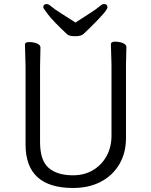

<svg xmlns="http://www.w3.org/2000/svg" viewBox="-20 -916 750 954"><path d="M181 -680 179 -584V-210Q179 -119 221.5 -82Q264 -45 343 -45Q399 -45 442 -70.5Q485 -96 509.5 -140.5Q534 -185 534 -242V-595L531 -697Q531 -709 552 -709Q573 -709 590.5 -702Q608 -695 608 -682L606 -594V-230Q606 -156 573 -100Q540 -44 481 -13Q422 18 343 18Q107 18 107 -198V-586L104 -695Q104 -707 125 -707Q146 -707 163.5 -700Q181 -693 181 -680ZM355 -804Q390 -827 424 -848.5Q458 -870 473 -883Q488 -896 496 -896Q514 -896 514 -879.5Q514 -863 428 -779Q408 -760 396 -748Q384 -736 354.5 -736Q325 -736 314 -745Q244 -811 219.5 -843Q195 -875 195 -880Q195 -896 213 -896Q221 -896 236 -883Q251 -870 285.5 -848.5Q320 -827 355 -804Z"/></svg>

Font: ToneOZ-Pinyin-WenKai-Regular
Style: Regular
Weight: 400
Designer: Fontworks Inc.
Foundry: ToneOZ
Version: Version 0.240331